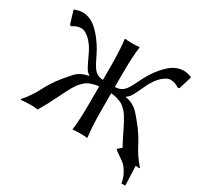

<svg xmlns="http://www.w3.org/2000/svg" viewBox="-168 -854 1224 1191"><g transform="rotate(30 444.5 -258.5)"><path d="M249 -168.9Q243.2 -157.7 226.1 -122.8Q209 -87.9 193.8 -59.3Q178.7 -30.8 158.2 3.9Q150.4 3.4 142.6 2.2Q134.8 1 128.4 0.5Q122.1 0 110.8 0Q64.5 0 38.1 3.9L35.2 0Q62 -29.8 82.3 -61Q102.5 -92.3 114 -115.2Q125.5 -138.2 146.2 -171.4Q167 -204.6 193.8 -236.8Q234.9 -286.1 247.1 -297.9Q277.8 -326.7 325.7 -335.9Q328.1 -336.4 331.1 -336.9V-339.8Q313 -348.6 298.3 -375.2Q283.7 -401.9 266.4 -440.4Q249 -479 232.9 -502Q209 -535.6 185.1 -552.2Q161.1 -568.8 143.1 -568.8Q109.4 -568.8 81.1 -547.9L69.8 -550.8L42 -642.1L46.9 -647.9Q52.7 -649.4 61.8 -652.1Q70.8 -654.8 74.2 -655.8Q77.6 -656.7 84.7 -657.5Q91.8 -658.2 101.1 -658.2Q127.4 -658.2 152.6 -647.5Q177.7 -636.7 199.5 -617.2Q221.2 -597.7 237.8 -577.4Q254.4 -557.1 272 -530.8Q286.6 -509.3 301 -480.7Q315.4 -452.1 324.7 -433.1Q334 -414.1 346.4 -396Q358.9 -377.9 376.2 -368.4Q393.6 -358.9 417 -357.4V-444.8Q417 -573.7 407.2 -645L409.2 -647.9Q425.8 -645 460 -645Q475.6 -645 488.5 -645.8Q501.5 -646.5 506.8 -647.5L512.2 -647.9L513.2 -645Q502.9 -575.2 502.9 -444.8V-356.9Q527.3 -357.4 545.4 -366.7Q563.5 -376 576.4 -394.3Q589.4 -412.6 598.6 -431.6Q607.9 -450.7 622.6 -479.7Q637.2 -508.8 651.9 -530.8Q668.9 -557.1 686 -577.4Q703.1 -597.7 724.6 -617.2Q746.1 -636.7 771.5 -647.5Q796.9 -658.2 823.2 -658.2Q832.5 -658.2 839.6 -657.5Q846.7 -656.7 850.1 -655.8Q853.5 -654.8 862.3 -652.1Q871.1 -649.4 877 -647.9L881.8 -642.1L854 -550.8L842.8 -547.9Q814.5 -568.8 780.8 -568.8Q762.7 -568.8 738.8 -552.2Q714.8 -535.6 690.9 -502Q674.8 -479 657.5 -440.4Q640.1 -401.9 625.5 -375.2Q610.8 -348.6 592.8 -339.8V-336.9Q623.5 -331.5 645.5 -319.6Q667.5 -307.6 681.6 -293.2Q695.8 -278.8 720.2 -249Q726.6 -241.2 730 -236.8Q756.8 -204.6 777.8 -171.4Q798.8 -138.2 810.1 -115.2Q821.3 -92.3 841.8 -61Q862.3 -29.8 889.2 0L886.2 3.9Q877 2.4 859.4 1.5L865.2 141.1H837.9Q828.6 83 790 37.1Q777.8 22.9 746.6 2.2Q715.3 -18.6 704.1 -29.8L732.9 -53.7Q720.7 -75.7 674.8 -168.9Q663.1 -191.4 658 -201.2Q652.8 -210.9 641.8 -229Q630.9 -247.1 623 -255.6Q615.2 -264.2 601.8 -276.4Q588.4 -288.6 575 -294.2Q561.5 -299.8 543.2 -305.2Q524.9 -310.5 502.9 -312V-200.2Q502.9 -75.2 513.2 0L511.2 2.9Q494.1 0 460 0Q444.3 0 431.6 1Q418 1 413.1 2L408.2 2.9L407.2 0Q417 -67.9 417 -200.2V-311.5Q396 -309.6 377.9 -304.2Q359.9 -298.8 346.9 -293Q334 -287.1 321 -275.1Q308.1 -263.2 300.3 -254.6Q292.5 -246.1 281.7 -228.5Q271 -210.9 265.6 -200.9Q260.3 -190.9 249 -168.9Z"/></g></svg>

Font: Linux Biolinum
Style: Regular
Weight: 400
Designer: Philipp H. Poll
Foundry: Philipp H. Poll
Version: Version 0.6.4